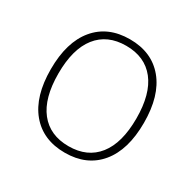

<svg xmlns="http://www.w3.org/2000/svg" viewBox="-162 -915 1116 1100"><g transform="rotate(30 396.0 -365.0)"><path d="M587 -612Q520 -697 396 -697Q272 -697 205 -612Q138 -527 138 -365Q138 -203 205 -118Q272 -33 396 -33Q520 -33 587 -118Q654 -203 654 -365Q654 -527 587 -612ZM622.5 -88Q541 10 396 10Q251 10 169.5 -88Q88 -186 88 -365Q88 -544 169.5 -642Q251 -740 396 -740Q541 -740 622.5 -642Q704 -544 704 -365Q704 -186 622.5 -88Z"/></g></svg>

Font: Rounded Mplus 1c Light
Style: Regular
Weight: 300
Version: Version 1.059.20150529